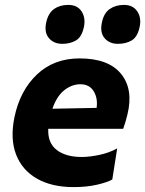

<svg xmlns="http://www.w3.org/2000/svg" viewBox="-20 -751 593 784"><path d="M281 13Q191 13 130.5 -21.8Q70 -56.5 45.5 -120.5Q21 -184.5 39 -272.5Q61.5 -381 130.8 -446.8Q200 -512.5 305 -512.5Q422.5 -512.5 474 -449.8Q525.5 -387 500.5 -284Q492.5 -251 483 -225H177Q174.5 -167 211.8 -138.5Q249 -110 313.5 -110Q345.5 -110 385.8 -118.5Q426 -127 458.5 -145L438.5 -18Q418.5 -6.5 376.2 3.2Q334 13 281 13ZM308 -407Q274 -407 243 -383Q212 -359 194 -307L374.5 -310.5Q380 -350 362.5 -378.5Q345 -407 308 -407ZM461.5 -572Q427 -572 407.2 -595Q387.5 -618 396 -658.5Q403.5 -697 427.8 -714Q452 -731 486 -731Q522.5 -731 540.2 -705Q558 -679 550.5 -642.5Q542 -600.5 518.2 -586.2Q494.5 -572 461.5 -572ZM234.5 -572Q200 -572 180 -595Q160 -618 168.5 -658.5Q176.5 -697 200.5 -714Q224.5 -731 258.5 -731Q295.5 -731 312.8 -705Q330 -679 323 -642.5Q314.5 -600.5 290.8 -586.2Q267 -572 234.5 -572Z"/></svg>

Font: Commissioner
Style: Bold Italic
Weight: 700
Italic angle: -12°
Designer: Kostas Bartsokas
Foundry: Kostas Bartsokas
Version: Version 1.000; ttfautohint (v1.8.3)